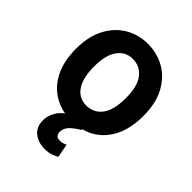

<svg xmlns="http://www.w3.org/2000/svg" viewBox="-216 -668 993 993"><g transform="rotate(45 280.5 -171.5)"><path d="M280.5 9.6Q210.2 9.6 154.5 -22.5Q98.7 -54.7 66.6 -117.5Q34.4 -180.4 34.4 -272.7Q34.4 -361.2 67.3 -423.7Q100.1 -486.2 155.9 -519.4Q211.6 -552.6 279.8 -552.6Q348.4 -552.6 404.5 -520.2Q460.6 -487.9 493.8 -425.4Q527 -362.9 527 -272.7Q527 -179.3 494.7 -116.5Q462.4 -53.6 406.6 -22Q350.9 9.6 280.5 9.6ZM279.8 -100.9Q333.8 -100.9 365.8 -143.5Q397.7 -186.1 397.7 -272.7Q397.7 -359.4 365.2 -400.7Q332.7 -442.1 279.8 -442.1Q227.6 -442.1 196.6 -399.3Q165.5 -356.5 165.5 -272.7Q165.5 -188.9 195.5 -144.9Q225.5 -100.9 279.8 -100.9ZM285.9 -26.3 354.8 3.6Q318.5 24.9 298.7 45.3Q278.8 65.7 278.8 92Q278.8 106.5 286.2 115.4Q293.7 124.3 312.1 124.3Q326 124.3 335 120.7Q344.1 117.2 351.2 114.3L365.1 188.9Q352.6 196.4 333.3 203.3Q313.9 210.2 284.8 210.2Q238.6 210.2 206.9 184.8Q175.1 159.4 175.1 110.1Q175.1 73.2 198.9 38Q222.7 2.8 285.9 -26.3Z"/></g></svg>

Font: Interface
Style: Bold
Weight: 700
Designer: Rasmus Andersson
Foundry: rsms
Version: Version 1.8